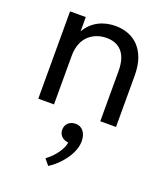

<svg xmlns="http://www.w3.org/2000/svg" viewBox="-150 -611 886 1033"><g transform="rotate(20 292.5 -94.0)"><path d="M430 -288V0H520V-295C520 -445 435 -510 333 -510C266 -510 202 -483 165 -418V-500H75V0H165V-278C165 -393 243 -433 310 -433C378 -433 430 -393 430 -288ZM312 58C276 58 253 80 253 113C253 141 273 163 307 167C303 201 271 251 221 288L249 322C308 285 373 208 373 136C373 86 346 58 312 58Z"/></g></svg>

Font: Gully
Style: Regular
Weight: 400
Designer: jaikishan Patel
Foundry: MagicType
Version: Version 1.000;Glyphs 3.2 (3242)